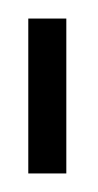

<svg xmlns="http://www.w3.org/2000/svg" viewBox="-20 -695 106 207"><path d="M10.5 -508H51.5V-675H10.5Z"/></svg>

Font: Anybody UltraCondensed Light
Style: Regular
Weight: 300
Width: 1
Version: Version 1.113;gftools[0.9.25]